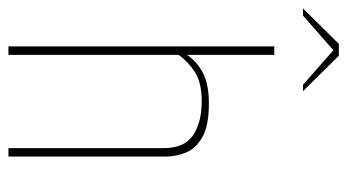

<svg xmlns="http://www.w3.org/2000/svg" viewBox="-224 -619 823 455"><g transform="rotate(90 187.5 -391.5)"><path d="M70 -630H90V-423Q107 -448 134 -461.5Q161 -475 205 -475Q259 -475 286 -459Q313 -443 322 -419.5Q331 -396 331 -374V0H311V-368Q311 -417 280.5 -437.5Q250 -458 200 -458Q156 -458 131 -442Q106 -426 90 -403V0H70ZM-20 -698 64 -783H92L176 -698H161L79 -770L-3 -698Z"/></g></svg>

Font: Smooch Sans Thin Thin
Style: Regular
Weight: 250
Version: Version 1.010